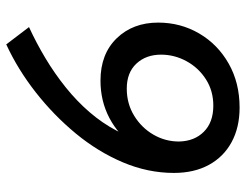

<svg xmlns="http://www.w3.org/2000/svg" viewBox="-104 -650 768 599"><g transform="rotate(90 279.5 -350.0)"><path d="M315 -714Q377 -714 423 -689Q469 -664 494 -618Q519 -572 519 -509Q519 -428 486 -350Q453 -272 396 -203Q339 -134 267.5 -78Q196 -22 118 14L64 -57Q114 -80 161.5 -108.5Q209 -137 252 -171.5Q295 -206 329.5 -246Q364 -286 387.5 -331Q411 -376 421 -425L433 -384Q401 -336 348 -308Q295 -280 231 -280Q148 -280 99 -330.5Q50 -381 50 -460Q50 -530 84 -588Q118 -646 178 -680Q238 -714 315 -714ZM309 -632Q263 -632 227 -609Q191 -586 170.5 -548.5Q150 -511 150 -469Q150 -422 178 -392Q206 -362 256 -362Q303 -362 340.5 -385Q378 -408 399.5 -445Q421 -482 421 -525Q420 -573 390.5 -602.5Q361 -632 309 -632Z"/></g></svg>

Font: Cabin VF Beta
Style: Italic
Weight: 400
Italic angle: -7°
Designer: Pablo Impallari
Foundry: Pablo Impallari. http://www.impallari.com Igino Marini. http://www.ikern.com
Version: Version 2.300